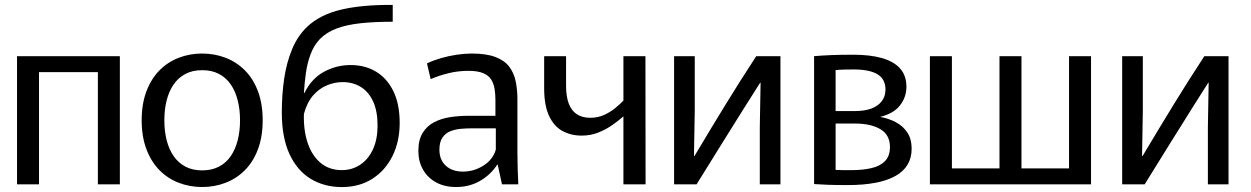

<svg xmlns="http://www.w3.org/2000/svg" viewBox="-20 -748 5074 779"><path d="M377.1 0V-520H466.3V0ZM49.1 0V-520H138.3V0ZM99.9 -455.3V-520H426.1V-455.3Z M800.2 10.8Q749.6 10.8 705 -6.5Q660.4 -23.7 626.9 -57.7Q593.4 -91.6 574.1 -142.6Q554.8 -193.6 554.8 -260Q554.8 -326.4 574.1 -377.4Q593.4 -428.4 626.9 -462.3Q660.4 -496.3 705 -513.5Q749.6 -530.8 800.2 -530.8Q850.8 -530.8 895.4 -513.5Q940.1 -496.3 973.8 -462.3Q1007.6 -428.4 1026.7 -377.4Q1045.8 -326.4 1045.8 -260Q1045.8 -193.6 1026.7 -142.6Q1007.6 -91.6 973.8 -57.7Q940.1 -23.7 895.4 -6.5Q850.8 10.8 800.2 10.8ZM800.2 -56.7Q839.5 -56.7 868.7 -72.1Q897.9 -87.4 916.6 -115.1Q935.4 -142.8 944.6 -179.8Q953.9 -216.8 953.9 -260Q953.9 -303.2 944.6 -340.2Q935.4 -377.2 916.6 -404.9Q897.9 -432.6 868.7 -447.9Q839.5 -463.3 800.2 -463.3Q760.9 -463.3 732.1 -447.9Q703.2 -432.6 684.2 -404.9Q665.3 -377.2 656 -340.2Q646.8 -303.2 646.8 -260Q646.8 -216.8 656 -179.8Q665.3 -142.8 684.2 -115.1Q703.2 -87.4 732.1 -72.1Q760.9 -56.7 800.2 -56.7Z M1367.3 11Q1296.1 11 1241.1 -22.1Q1186 -55.3 1154.7 -122.6Q1123.4 -189.8 1123.4 -291.6Q1123.4 -363.8 1133 -429.1Q1142.6 -494.3 1165.3 -548.8Q1187.9 -603.2 1227.1 -640.1Q1279.6 -689.3 1365.3 -709.2Q1451 -729.2 1573.4 -728V-659.8Q1499.9 -659.8 1443.6 -653.8Q1387.2 -647.8 1346.4 -632.6Q1305.6 -617.4 1278.6 -590.3Q1253.6 -564.3 1240 -527.6Q1226.4 -490.9 1220.9 -450.3Q1215.4 -409.7 1213 -370.3H1214.8Q1244.4 -429.9 1294.9 -457Q1345.4 -484.1 1402.6 -484.1Q1461.4 -484.1 1506.1 -457Q1550.8 -430 1576.2 -377.7Q1601.6 -325.4 1601.6 -249.2Q1601.6 -173.8 1572.3 -114.8Q1543 -55.8 1490.4 -22.4Q1437.7 11 1367.3 11ZM1366.7 -57.8Q1408.8 -57.8 1441.7 -79.8Q1474.6 -101.7 1493.3 -142.4Q1511.9 -183.1 1511.9 -238.7Q1511.9 -296.7 1494.1 -335.9Q1476.2 -375.1 1444.2 -395Q1412.1 -414.9 1370.1 -414.9Q1337.6 -414.9 1305.9 -401.6Q1274.3 -388.4 1250 -360.3Q1225.7 -332.3 1213 -285.7Q1211.1 -218 1228.8 -166.6Q1246.5 -115.2 1281.5 -86.5Q1316.4 -57.8 1366.7 -57.8Z M1830.2 10.8Q1783.6 10.8 1749.3 -8.1Q1714.9 -26.9 1696.2 -60.1Q1677.4 -93.2 1677.4 -135.6Q1677.4 -180.7 1694.9 -208.9Q1712.3 -237.1 1741.5 -252.2Q1770.7 -267.3 1806.8 -272.8Q1842.9 -278.2 1879.9 -278.2H1990.1V-341.5Q1990.1 -365.9 1986.7 -387.3Q1983.3 -408.6 1972.7 -425.5Q1962.1 -442.4 1939.8 -451.5Q1917.6 -460.6 1879.8 -460.6Q1838.9 -460.6 1799.4 -450.9Q1759.8 -441.2 1727.4 -426.9L1712.3 -490.8Q1738.7 -503.3 1769.4 -512.2Q1800.1 -521.1 1832.3 -525.9Q1864.5 -530.8 1893.8 -530.8Q1953.7 -530.8 1990.7 -516.5Q2027.6 -502.3 2046.7 -476.6Q2065.7 -451 2072.5 -417.1Q2079.3 -383.3 2079.3 -344.4V-128.2Q2079.3 -98.6 2080.4 -63.4Q2081.5 -28.1 2082.9 0H2016.7L1999.3 -80.1H1997.5Q1971.6 -39.9 1928.5 -14.6Q1885.4 10.8 1830.2 10.8ZM1858.2 -51.8Q1903.3 -51.8 1941.8 -76.4Q1980.2 -101 1991.7 -141.1V-227.3H1891.7Q1871.9 -227.3 1849.4 -225.3Q1826.9 -223.3 1807.1 -215.5Q1787.3 -207.6 1775.1 -189.7Q1762.8 -171.8 1762.8 -140.7Q1762.8 -99.3 1788.9 -75.5Q1815 -51.8 1858.2 -51.8Z M2509.4 0V-274.9H2508.1Q2490.1 -258.7 2464.7 -240.9Q2439.4 -223.2 2408.2 -210.5Q2376.9 -197.8 2339.8 -197.8Q2296.8 -197.8 2262.2 -216.5Q2227.7 -235.2 2207.8 -277.7Q2187.8 -320.1 2187.8 -389.9V-520H2276.7V-399.8Q2276.7 -357.1 2287.5 -327.9Q2298.4 -298.8 2320.6 -284.4Q2342.7 -270.1 2374.7 -270.1Q2405.6 -270.1 2431.1 -281.7Q2456.6 -293.3 2476.3 -309.6Q2495.9 -325.9 2509.4 -339.8V-520H2598.7L2599.3 0Z M2715 0V-520H2798.8V-299.1L2795.6 -115.1H2797.8Q2831.9 -172.5 2862.6 -223.1Q2893.3 -273.6 2922.4 -321.4Q2951.6 -369.3 2982.5 -417.9Q3013.5 -466.5 3048.3 -520H3146.5V0H3062.7V-231L3065.9 -412.3H3064.1Q3037.7 -370.8 2998.1 -308.1Q2958.6 -245.3 2910 -167.2Q2861.5 -89.1 2806.2 0Z M3419.6 2.9Q3373 2.9 3339.9 1.8Q3306.9 0.6 3283 -1.2V-520.2Q3314.2 -522.8 3351.4 -524.4Q3388.6 -526 3442.3 -526Q3509.9 -526 3558 -512.5Q3606 -498.9 3631.8 -470.4Q3657.6 -441.8 3657.6 -395.5Q3657.6 -353.1 3630.5 -319.1Q3603.4 -285.2 3543.6 -271.8L3547.8 -274.3Q3585.1 -267.9 3614.5 -252.3Q3643.9 -236.7 3661.4 -210.2Q3678.8 -183.8 3678.8 -144.9Q3678.8 -70.7 3612.9 -33.9Q3547.1 2.9 3419.6 2.9ZM3434.4 -57.7Q3480 -57.7 3515.3 -65.8Q3550.7 -73.9 3570.7 -94.4Q3590.8 -114.9 3590.8 -151.5Q3590.8 -200.7 3552.1 -223.7Q3513.3 -246.7 3450.3 -246.7H3370.3V-58.7Q3383.2 -57.7 3400.7 -57.7Q3418.2 -57.7 3434.4 -57.7ZM3449.1 -297.4Q3487.9 -297.4 3515.3 -307.6Q3542.7 -317.9 3557.6 -337.4Q3572.6 -356.9 3572.6 -384.6Q3572.6 -427 3540.3 -446.6Q3507.9 -466.2 3444.1 -466.2Q3423.4 -466.2 3403.9 -465.7Q3384.4 -465.2 3370.3 -463.6V-297.4Z M3752.9 0V-520H3842.2V0ZM4035.2 0V-520H4124.4V0ZM4317.4 0V-520H4406.6V0ZM3775.1 0V-64.7H4366.4V0Z M4533 0V-520H4616.8V-299.1L4613.6 -115.1H4615.8Q4649.9 -172.5 4680.6 -223.1Q4711.3 -273.6 4740.4 -321.4Q4769.6 -369.3 4800.5 -417.9Q4831.5 -466.5 4866.3 -520H4964.5V0H4880.7V-231L4883.9 -412.3H4882.1Q4855.7 -370.8 4816.1 -308.1Q4776.6 -245.3 4728 -167.2Q4679.5 -89.1 4624.2 0Z"/></svg>

Font: Murecho Thin
Style: Regular
Weight: 100
Designer: Neil Summerour
Foundry: Positype
Version: Version 1.010